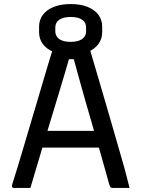

<svg xmlns="http://www.w3.org/2000/svg" viewBox="-20 -917 690 937"><path d="M147.8 -278.2H402.5Q414.2 -278.2 425.7 -278.2Q437.3 -278.2 448 -278.2L476.2 -287.8L486.4 -241.2L495.5 -196.8H158Q155 -196.8 152.5 -198.3Q150 -199.8 148.5 -202.3Q147 -204.8 147 -207.8ZM128.4 0Q108 0 87.8 0Q67.5 0 46.5 0Q43.9 0 41.6 -1.6Q39.3 -3.2 38.4 -6.2Q37.5 -9.2 38.5 -13.6Q50.5 -51.6 64.7 -97.5Q78.9 -143.5 94 -195.2Q109.2 -246.8 125.4 -301.3Q141.7 -355.8 157.9 -410.3Q174.2 -464.7 189.5 -517.6Q204.9 -570.5 219.5 -618Q234 -665.4 246.5 -705.9Q285.5 -705.9 327.6 -705.9Q369.8 -705.9 401.1 -705.9Q405.1 -705.9 407.4 -704.4Q409.7 -702.9 410.9 -700.6Q412.1 -698.3 413.1 -694.9Q433.3 -626.1 454.5 -554.4Q475.8 -482.7 497.4 -408.1Q519.1 -333.6 541.5 -256.1Q564 -178.6 586.7 -98.6Q592.9 -74.5 599.6 -49.9Q606.2 -25.4 612.1 0Q592.8 0 571 0Q549.2 0 529.5 0Q524.7 0 521.7 -1.5Q518.8 -3 517.1 -7Q515.4 -11 512.8 -18.4Q493.5 -88.3 473.2 -159.8Q453 -231.3 432.6 -300.3Q412.3 -369.3 394.3 -433Q376.3 -496.6 361.3 -550.8Q346.4 -605 335.3 -645.8L363 -628H294.3L321.5 -645.2Q309.9 -604.4 294.4 -552.6Q278.9 -500.7 260.2 -438.7Q241.6 -376.7 220.1 -306.6Q198.7 -236.4 175.7 -159.4Q152.7 -82.4 128.4 0ZM325.4 -897.2Q373.4 -897.2 407.5 -883.4Q441.6 -869.5 460.2 -844.9Q478.7 -820.3 478.7 -786.1V-760.1Q478.7 -726.4 459.9 -701.6Q441.2 -676.8 407.1 -662.9Q373 -649 325 -649Q277 -649 242.6 -662.9Q208.2 -676.8 189.5 -701.6Q170.7 -726.4 170.7 -760.1V-786.1Q170.7 -820.3 189.5 -845.1Q208.2 -869.9 242.8 -883.6Q277.4 -897.2 325.4 -897.2ZM325 -834.2Q289.6 -834.2 269.8 -821Q249.9 -807.8 249.9 -783.1V-763.2Q249.9 -751.6 255.1 -742.3Q260.3 -733 269.6 -725.9Q279.5 -719.3 293.4 -716Q307.3 -712.7 325 -712.7Q360.4 -712.7 380.2 -726.1Q400.1 -739.5 400.1 -763.2V-783.1Q400.1 -794.6 395.7 -803.9Q391.3 -813.2 382 -819.8Q372.6 -827 358.2 -830.6Q343.9 -834.2 325 -834.2Z"/></svg>

Font: Recursive Sans Linear Light
Style: Regular
Weight: 300
Version: Version 1.085